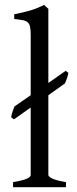

<svg xmlns="http://www.w3.org/2000/svg" viewBox="-20 -777 321 797"><path d="M34.2 0V-21Q55.2 -24.4 69.3 -28.1Q83.5 -31.7 91.8 -35.4Q100.1 -39.1 103.8 -43Q107.4 -46.9 107.4 -50.8V-330.6L38.1 -281.7L26.4 -290Q27.3 -296.4 28.3 -300.3Q29.3 -304.2 30.5 -308.3Q31.7 -312.5 33.9 -318.6Q36.1 -324.7 40 -335L107.4 -381.8V-632.8Q107.4 -654.8 104.5 -667Q101.6 -679.2 93.8 -685.3Q85.9 -691.4 72.8 -693.6Q59.6 -695.8 39.1 -698.2V-717.8Q74.2 -724.6 103.5 -732.9Q132.8 -741.2 163.1 -756.8L180.7 -740.2V-432.6L252.4 -482.9L263.7 -475.1Q262.2 -466.8 261 -461.9Q259.8 -457 258.3 -452.9Q256.8 -448.7 254.9 -443.8Q252.9 -439 249.5 -430.7L180.7 -381.8V-50.8Q180.7 -43.5 197.3 -35.6Q213.9 -27.8 253.9 -21V0Z"/></svg>

Font: Gentium Unicode
Style: Regular
Weight: 400
Version: Version 1.009